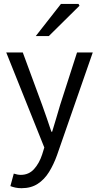

<svg xmlns="http://www.w3.org/2000/svg" viewBox="-20 -755 507 984"><path d="M90.3 209.5Q73.5 209.5 59.3 206.5Q45.2 203.5 33.2 198.8L50.6 134.7Q60.1 137.7 69.1 139.5Q78.1 141.2 86.4 141.2Q127.7 141.2 154.6 111.4Q181.4 81.6 196 36.9L207.1 1L12 -486.1H96.8L196 -217Q207.6 -185.5 219.7 -149.9Q231.8 -114.3 243.3 -80H247.3Q257.9 -113.5 268.2 -149.2Q278.6 -184.8 288.2 -217L374.8 -486.1H455.4L272.3 40Q255.1 88.1 231.3 126.5Q207.5 165 173.2 187.2Q139 209.5 90.3 209.5ZM163.2 -570 292.2 -734.7H382.5L387.4 -725.6L230 -570Z"/></svg>

Font: Source Sans 3 VF
Style: Regular
Weight: 200
Designer: Paul D. Hunt
Foundry: Adobe
Version: Version 3.046;hotconv 1.0.118;makeotfexe 2.5.65603